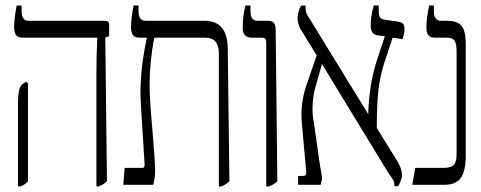

<svg xmlns="http://www.w3.org/2000/svg" viewBox="-20 -667 1735 693"><path d="M328 -402Q328 -461 331 -530V-531H62Q45 -531 38 -540Q31 -549 31 -569Q31 -598 40 -647H58V-627Q58 -592 83 -592H359Q374 -592 374 -578V-536L360 -532L366 -13Q356 -2 336 6H328ZM45 -294Q45 -325 49 -341.5Q53 -358 62 -364L75 -372L81 -366V-13Q70 0 53 6H45Z M808 -13Q795 0 778 6H770V-473Q770 -531 721 -531H537Q520 -446 520 -361Q520 -339 522 -301Q524 -265 530 -199Q540 -81 540 -49Q540 -26 533 0H425L430 -61H495Q502 -61 502 -73L489 -280Q487 -314 487 -332Q487 -424 510 -530V-531H484Q467 -531 460 -540Q453 -549 453 -569Q453 -598 462 -647H480V-627Q480 -592 505 -592H718Q759 -592 780 -567.5Q801 -543 802 -495Z M941 -509Q941 -522 938 -526.5Q935 -531 925 -531H889Q856 -531 856 -566Q856 -611 866 -647H884V-627Q884 -592 909 -592H947Q963 -592 969 -584Q975 -576 975 -558L981 -13Q967 1 950 6H941Z M1367 -440Q1352 -393 1346 -343Q1340 -293 1340 -205L1405 -100Q1431 -62 1431 -34Q1431 -20 1417 5H1404Q1404 -7 1400 -15.5Q1396 -24 1384 -39L1142 -436L1123 -368Q1108 -322 1108 -276Q1108 -246 1113 -225L1135 -69Q1142 -34 1142 -25Q1142 -15 1137 0H1056V-32H1072Q1081 -32 1083.5 -36Q1086 -40 1085 -50L1070 -217Q1068 -239 1068 -252Q1068 -312 1090 -371L1123 -467L1076 -544Q1054 -575 1054 -601Q1054 -612 1057.5 -625Q1061 -638 1067 -647H1083V-635Q1083 -625 1087 -617Q1091 -609 1099 -597L1309 -255Q1312 -360 1339 -445L1369 -536L1346 -539Q1330 -541 1324 -550Q1318 -559 1318 -577Q1318 -610 1329 -647H1347V-629Q1347 -611 1351.5 -604.5Q1356 -598 1368 -596L1416 -589Q1429 -587 1434.5 -581.5Q1440 -576 1440 -562Q1440 -547 1433 -526L1397 -531Z M1479 -61H1581Q1608 -61 1618 -72Q1628 -83 1628 -110V-481Q1628 -510 1620.5 -520.5Q1613 -531 1593 -531H1550Q1533 -531 1526 -540Q1519 -549 1519 -569Q1519 -600 1529 -647H1546V-627Q1546 -592 1571 -592H1592Q1632 -592 1646.5 -573Q1661 -554 1661 -510V-107Q1661 -49 1643 -24.5Q1625 0 1585 0H1468Z"/></svg>

Font: Noto Serif Hebrew CondLight
Style: Regular
Weight: 300
Width: 3
Designer: Monotype Design Team
Foundry: Monotype Imaging Inc.
Version: Version 1.000